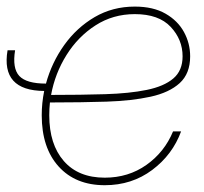

<svg xmlns="http://www.w3.org/2000/svg" viewBox="-22 -543 607 571"><path d="M289.6 7.8Q202.6 7.8 152.3 -47.9Q102.1 -103.5 102.1 -200.2Q102.1 -236.3 109.4 -272.5Q-20 -273.4 0.5 -393.6H22.9Q14.2 -339.8 35.4 -317.1Q56.6 -294.4 114.7 -294.4Q131.8 -356.9 168.9 -408.9Q206.1 -460.9 259.5 -492.2Q313 -523.4 378.9 -523.4Q433.6 -523.4 470.2 -502.4Q506.8 -481.4 525.1 -447.8Q543.5 -414.1 543.5 -375.5Q543.5 -324.2 512.5 -295.9Q481.4 -267.6 425.8 -255.4Q370.1 -243.2 294.9 -240.7Q219.7 -238.3 131.8 -238.3Q128.9 -238.3 126.5 -238.3Q124.5 -219.2 124.5 -200.2Q124.5 -113.8 167.7 -64.2Q210.9 -14.6 289.6 -14.6Q359.9 -14.6 413.6 -52.7Q467.3 -90.8 492.7 -152.3H516.6Q491.2 -83 430.7 -37.6Q370.1 7.8 289.6 7.8ZM129.9 -260.7Q218.8 -260.7 290.8 -262.9Q362.8 -265.1 414.3 -275.6Q465.8 -286.1 493.4 -309.6Q521 -333 521 -375.5Q521 -425.3 485.6 -463.1Q450.2 -501 378.9 -501Q314 -501 262 -467.5Q210 -434.1 175.8 -379.4Q141.6 -324.7 129.9 -260.7Z"/></svg>

Font: Inter Display Thin
Style: Italic
Weight: 100
Italic angle: -9.39999°
Designer: Rasmus Andersson
Foundry: rsms
Version: Version 4.000;git-a52131595